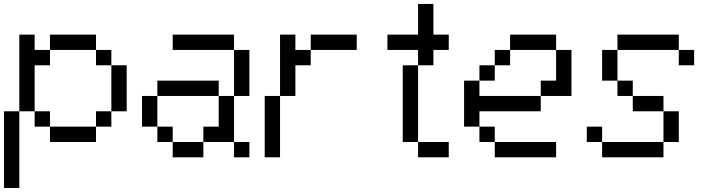

<svg xmlns="http://www.w3.org/2000/svg" viewBox="-20 -789 3578 963"><path d="M230.8 -76.9V-153.8H461.5V-76.9ZM0 153.8V-230.8H76.9V153.8ZM153.8 -153.8V-230.8H230.8V-153.8ZM461.5 -153.8V-230.8H538.5V-153.8ZM538.5 -230.8V-461.5H615.4V-230.8ZM461.5 -461.5V-538.5H538.5V-461.5ZM76.9 -230.8V-615.4H153.8V-538.5H230.8V-461.5H153.8V-230.8ZM230.8 -538.5V-615.4H461.5V-538.5Z M846.2 0V-76.9H1000V0ZM1153.8 0V-76.9H1230.8V0ZM769.2 -76.9V-153.8H846.2V-76.9ZM692.3 -153.8V-307.7H769.2V-153.8ZM1000 -76.9V-153.8H1076.9V-307.7H1153.8V-76.9ZM769.2 -307.7V-384.6H1076.9V-307.7ZM1153.8 -307.7V-538.5H1230.8V-307.7ZM846.2 -538.5V-615.4H1153.8V-538.5Z M1307.7 0V-307.7H1384.6V0ZM1384.6 -307.7V-615.4H1461.5V-538.5H1538.5V-461.5H1461.5V-307.7ZM1538.5 -538.5V-615.4H1769.2V-538.5Z M2076.9 0V-76.9H2230.8V0ZM2000 -76.9V-461.5H2076.9V-76.9ZM2076.9 -461.5V-538.5H1923.1V-615.4H2076.9V-769.2H2153.8V-615.4H2230.8V-538.5H2153.8V-461.5Z M2461.5 0V-76.9H2769.2V0ZM2384.6 -76.9V-153.8H2461.5V-76.9ZM2307.7 -153.8V-384.6H2384.6V-307.7H2692.3V-230.8H2384.6V-153.8ZM2384.6 -384.6V-461.5H2461.5V-384.6ZM2461.5 -461.5V-538.5H2538.5V-461.5ZM2692.3 -307.7V-384.6H2769.2V-538.5H2846.2V-307.7ZM2538.5 -538.5V-615.4H2769.2V-538.5Z M3000 0V-76.9H3307.7V0ZM2923.1 -76.9V-153.8H3000V-76.9ZM3307.7 -76.9V-230.8H3384.6V-76.9ZM3153.8 -230.8V-307.7H3307.7V-230.8ZM3076.9 -307.7V-384.6H3153.8V-307.7ZM3000 -384.6V-538.5H3076.9V-384.6ZM3384.6 -461.5V-538.5H3461.5V-461.5ZM3076.9 -538.5V-615.4H3384.6V-538.5Z"/></svg>

Font: Mintsoda - Lime Green 13x16
Style: Regular
Weight: 400
Designer: Mintsoda-15
Version: Version 1.0